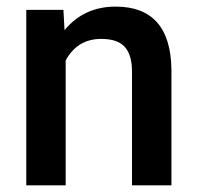

<svg xmlns="http://www.w3.org/2000/svg" viewBox="-20 -558 596 578"><path d="M170.9 -528.3 174.3 -467.3Q232.9 -538.1 328.1 -538.1Q493.2 -538.1 496.1 -349.1V0H377.4V-342.3Q377.4 -392.6 355.7 -416.7Q334 -440.9 284.7 -440.9Q212.9 -440.9 177.7 -376V0H59.1V-528.3Z"/></svg>

Font: Vazir Medium FD
Style: Medium-FD
Weight: 500
Designer: Saber Rastikerdar
Foundry: Saber Rastikerdar
Version: Version 30.0.0